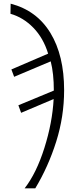

<svg xmlns="http://www.w3.org/2000/svg" viewBox="-20 -785 423 1045"><path d="M114 240H172Q243 122 286 -14.5Q329 -151 329 -294Q329 -483 254.5 -605.5Q180 -728 38 -765L37 -710Q107 -690 161.5 -634Q216 -578 242 -493L42 -407L57 -367L256 -451Q273 -385 273 -292L80 -212L95 -171L272 -246Q265 -117 221.5 20.5Q178 158 114 240Z"/></svg>

Font: Noto Sans Display SemiCondensed Light
Style: Italic
Weight: 300
Width: 4
Italic angle: -12°
Designer: Monotype Design Team
Foundry: Monotype Imaging Inc.
Version: Version 1.900